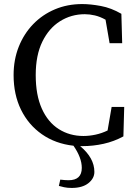

<svg xmlns="http://www.w3.org/2000/svg" viewBox="-20 -705 671 946"><path d="M386 15Q383 15 380.5 15Q378 15 375 15Q445 73 445 142Q445 174 415.5 197.5Q386 221 333 221Q312 221 296 217.5Q280 214 270 211L277 180Q301 183 318 183Q383 183 383 122Q383 72 342 13Q253 3 186.5 -43.5Q120 -90 83.5 -164.5Q47 -239 47 -335Q47 -411 72.5 -475Q98 -539 143.5 -586Q189 -633 250.5 -659Q312 -685 385 -685Q426 -685 477 -675.5Q528 -666 578 -637L582 -492H520L500 -608Q473 -623 447.5 -629Q422 -635 398 -635Q331 -635 276 -600.5Q221 -566 188.5 -499.5Q156 -433 156 -335Q156 -237 186 -170Q216 -103 269.5 -69Q323 -35 391 -35Q420 -35 450.5 -41.5Q481 -48 510 -62L530 -178H592L588 -33Q542 -8 490.5 3.5Q439 15 386 15Z"/></svg>

Font: Source Serif 4
Style: Regular
Weight: 400
Designer: Frank Grießhammer
Foundry: Adobe
Version: Version 4.005;hotconv 1.1.0;makeotfexe 2.6.0